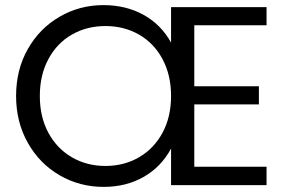

<svg xmlns="http://www.w3.org/2000/svg" viewBox="-20 -725 1126 752"><path d="M741 -387H994V-316H741V-72H1024V0H650V-143Q611 -71 542.5 -32Q474 7 386 7Q292 7 213.5 -38.5Q135 -84 89 -165.5Q43 -247 43 -349Q43 -452 89 -533Q135 -614 213.5 -659.5Q292 -705 385 -705Q473 -705 542 -667Q611 -629 650 -558V-697H1024V-626H741ZM136 -349Q136 -267 169.5 -205Q203 -143 261.5 -109Q320 -75 393 -75Q466 -75 524.5 -109Q583 -143 616.5 -205Q650 -267 650 -349Q650 -431 616.5 -493.5Q583 -556 524.5 -589.5Q466 -623 393 -623Q320 -623 261.5 -589.5Q203 -556 169.5 -493.5Q136 -431 136 -349Z"/></svg>

Font: DVN-Poppins
Style: Regular
Weight: 400
Designer: Ninad Kale (Devanagari), Jonny Pinhorn (Latin)
Foundry: Indian Type Foundry
Version: 4.004